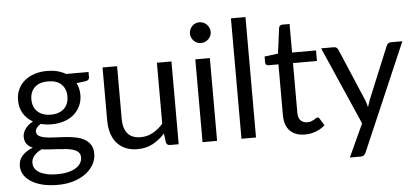

<svg xmlns="http://www.w3.org/2000/svg" viewBox="-57 -862 2542 1170"><g transform="rotate(-5 1214.0 -276.5)"><path d="M247 -247.5Q274 -247.5 294.5 -255Q315 -262.5 329 -276Q343 -289.5 350 -308.2Q357 -327 357 -349.5Q357 -396 328.8 -423.5Q300.5 -451 247 -451Q193 -451 164.8 -423.5Q136.5 -396 136.5 -349.5Q136.5 -327 143.8 -308.2Q151 -289.5 165 -276Q179 -262.5 199.5 -255Q220 -247.5 247 -247.5ZM407.5 27.5Q407.5 9 397 -2.5Q386.5 -14 368.8 -20.5Q351 -27 327.5 -29.8Q304 -32.5 277.8 -34Q251.5 -35.5 224.5 -37Q197.5 -38.5 172.5 -42Q144.5 -29 126.8 -9.2Q109 10.5 109 37Q109 54 117.8 68.8Q126.5 83.5 144.5 94.2Q162.5 105 189.8 111.2Q217 117.5 254 117.5Q290 117.5 318.5 111Q347 104.5 366.8 92.5Q386.5 80.5 397 64Q407.5 47.5 407.5 27.5ZM498 -486.5V-453.5Q498 -437 477 -432.5L419.5 -425Q436.5 -392 436.5 -352Q436.5 -315 422.2 -284.8Q408 -254.5 383 -233Q358 -211.5 323 -200Q288 -188.5 247 -188.5Q211.5 -188.5 180 -197Q164 -187 155.5 -175.8Q147 -164.5 147 -153Q147 -135 161.8 -125.8Q176.5 -116.5 200.5 -112.5Q224.5 -108.5 255.2 -107.5Q286 -106.5 318.2 -104.2Q350.5 -102 381.2 -96.5Q412 -91 436 -78.5Q460 -66 474.8 -44Q489.5 -22 489.5 13Q489.5 45.5 473.2 76Q457 106.5 426.5 130.2Q396 154 351.8 168.2Q307.5 182.5 252 182.5Q196.5 182.5 155 171.5Q113.5 160.5 86 142Q58.5 123.5 44.8 99.2Q31 75 31 48.5Q31 11 54.5 -15Q78 -41 119 -56.5Q96.5 -66.5 83.2 -83.2Q70 -100 70 -128.5Q70 -139.5 74 -151.2Q78 -163 86.2 -174.8Q94.5 -186.5 106.5 -197Q118.5 -207.5 134.5 -215.5Q97 -236.5 76 -271.2Q55 -306 55 -352Q55 -389 69.2 -419.2Q83.5 -449.5 109 -470.8Q134.5 -492 169.8 -503.5Q205 -515 247 -515Q280 -515 308.5 -507.8Q337 -500.5 360.5 -486.5Z M1007 -506.5V0H954Q935 0 930 -18.5L923 -73Q890 -36.5 849 -14.2Q808 8 755 8Q713.5 8 681.8 -5.8Q650 -19.5 628.5 -44.5Q607 -69.5 596.2 -105Q585.5 -140.5 585.5 -183.5V-506.5H674.5V-183.5Q674.5 -126 700.8 -94.5Q727 -63 781 -63Q820.5 -63 854.8 -81.8Q889 -100.5 918 -133.5V-506.5Z M1242 -506.5V0H1153V-506.5ZM1261 -665.5Q1261 -652.5 1255.8 -641.2Q1250.5 -630 1241.8 -621.2Q1233 -612.5 1221.2 -607.5Q1209.5 -602.5 1196.5 -602.5Q1183.5 -602.5 1172.2 -607.5Q1161 -612.5 1152.5 -621.2Q1144 -630 1139 -641.2Q1134 -652.5 1134 -665.5Q1134 -678.5 1139 -690.2Q1144 -702 1152.5 -710.8Q1161 -719.5 1172.2 -724.5Q1183.5 -729.5 1196.5 -729.5Q1209.5 -729.5 1221.2 -724.5Q1233 -719.5 1241.8 -710.8Q1250.5 -702 1255.8 -690.2Q1261 -678.5 1261 -665.5Z M1480 -736.5V0H1391V-736.5Z M1779.5 8Q1719.5 8 1687.2 -25.5Q1655 -59 1655 -122V-432H1594Q1586 -432 1580.5 -436.8Q1575 -441.5 1575 -451.5V-487L1658 -497.5L1678.5 -654Q1680 -661.5 1685.2 -666.2Q1690.5 -671 1699 -671H1744V-496.5H1890.5V-432H1744V-128Q1744 -96 1759.5 -80.5Q1775 -65 1799.5 -65Q1813.5 -65 1823.8 -68.8Q1834 -72.5 1841.5 -77Q1849 -81.5 1854.2 -85.2Q1859.5 -89 1863.5 -89Q1870.5 -89 1876 -80.5L1902 -38Q1879 -16.5 1846.5 -4.2Q1814 8 1779.5 8Z M2419.5 -506.5 2137 149.5Q2132.5 159.5 2125.8 165.5Q2119 171.5 2105 171.5H2039L2131.5 -29.5L1922.5 -506.5H1999.5Q2011 -506.5 2017.8 -500.8Q2024.5 -495 2027 -488L2162.5 -169Q2170.5 -148 2176 -125Q2183 -148.5 2191 -169.5L2322.5 -488Q2325.5 -496 2332.8 -501.2Q2340 -506.5 2349 -506.5Z"/></g></svg>

Font: Lato 2
Style: Regular
Weight: 400
Designer: Lukasz Dziedzic with Adam Twardoch and Botio Nikoltchev
Foundry: tyPoland Lukasz Dziedzic
Version: Version 2.015; 2015-08-06; http://www.latofonts.com/